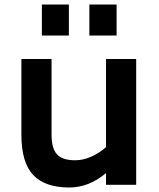

<svg xmlns="http://www.w3.org/2000/svg" viewBox="-20 -821 705 853"><path d="M75 0ZM585 -559V0H451V-52Q375 12 288 12Q180 12 127.5 -43.5Q75 -99 75 -223V-559H209V-223Q209 -163 232.5 -136Q256 -109 314 -109Q382 -109 451 -167V-559ZM377 -801H498V-663H377ZM166 -801H286V-663H166Z"/></svg>

Font: Biryani
Style: Bold
Weight: 700
Designer: Dan Reynolds and Mathieu Reguer
Foundry: Dan Reynolds and Mathieu Reguer
Version: Version 1.004; ttfautohint (v1.1) -l 5 -r 5 -G 72 -x 0 -D la